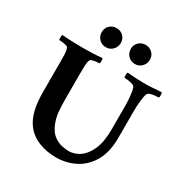

<svg xmlns="http://www.w3.org/2000/svg" viewBox="-193 -992 1099 1150"><g transform="rotate(30 356.5 -417.5)"><path d="M217 -779Q217 -807 236 -825.5Q255 -844 283 -844Q311 -844 330 -825.5Q349 -807 349 -779Q349 -751 330 -731.5Q311 -712 283 -712Q255 -712 236 -731.5Q217 -751 217 -779ZM418 -779Q418 -807 437 -825.5Q456 -844 484 -844Q512 -844 531 -825.5Q550 -807 550 -779Q550 -751 531 -731.5Q512 -712 484 -712Q456 -712 437 -731.5Q418 -751 418 -779ZM162 -640Q193 -640 232 -641.5Q271 -643 299 -646Q302 -642 302.5 -628.5Q303 -615 299 -610Q293 -610 279 -608.5Q265 -607 252.5 -603.5Q240 -600 237 -593Q231 -578 230 -555.5Q229 -533 229 -501V-322Q229 -273 233 -233.5Q237 -194 253 -155Q272 -112 299.5 -92.5Q327 -73 355 -67.5Q383 -62 402 -62Q441 -62 477 -86.5Q513 -111 536.5 -164Q560 -217 560 -302V-468Q560 -500 556 -536Q552 -572 546 -587Q542 -597 527 -601.5Q512 -606 496 -608Q480 -610 473 -610Q469 -615 469.5 -628.5Q470 -642 473 -646Q508 -643 534.5 -641.5Q561 -640 595 -640Q627 -640 653 -642.5Q679 -645 709 -646Q712 -642 712.5 -628.5Q713 -615 709 -610Q703 -610 686 -608.5Q669 -607 653.5 -602.5Q638 -598 634 -587Q628 -572 624 -536.5Q620 -501 620 -469V-279Q620 -180 582.5 -116Q545 -52 484.5 -21.5Q424 9 353 9Q292 9 237 -12Q182 -33 147 -77Q119 -113 105.5 -165.5Q92 -218 92 -294V-501Q92 -533 91 -555.5Q90 -578 84 -593Q82 -600 69 -603.5Q56 -607 42.5 -608.5Q29 -610 22 -610Q18 -615 18.5 -628.5Q19 -642 22 -646Q51 -643 91 -641.5Q131 -640 162 -640Z"/></g></svg>

Font: Amiri
Style: Bold
Weight: 700
Designer: Khaled Hosny
Version: Version 0.113